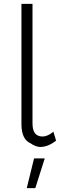

<svg xmlns="http://www.w3.org/2000/svg" viewBox="-20 -762 320 998"><path d="M188.5 2Q180 2 166.5 -2.5Q153 -7 138 -17.5Q92.5 -37.5 91.5 -114V-742H149V-120Q149 -52.5 200.5 -52.5Q228.5 -52.5 257.5 -77.5L271.5 -31Q229.5 2 188.5 2ZM163.5 216H119L157 61.5H212.5Z"/></svg>

Font: Argentum Novus Light
Style: Regular
Weight: 300
Designer: Julieta Ulanovsky (font) & Cristiano Sobral (main changes)
Foundry: Julieta Ulanovsky (font) & Cristiano Sobral (main changes)
Version: Version 3.00;November 27, 2020;FontCreator 13.0.0.2655 64-bi